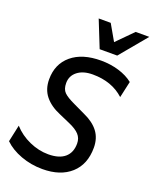

<svg xmlns="http://www.w3.org/2000/svg" viewBox="-185 -1130 993 1244"><g transform="rotate(20 311.5 -508.0)"><path d="M0 -83 25 -199Q71 -148 136 -119Q201 -90 267 -90Q342 -90 381 -123.5Q420 -157 420 -219Q420 -256 397 -281Q374 -306 325 -327L252 -359Q182 -388 144.5 -434.5Q107 -481 107 -549Q107 -655 180.5 -716.5Q254 -778 383 -778Q448 -778 506 -760.5Q564 -743 604 -711L579 -598Q495 -675 363 -675Q297 -675 258 -644.5Q219 -614 219 -564Q219 -522 240.5 -500.5Q262 -479 316 -454L396 -416Q463 -386 497 -341Q531 -296 531 -231Q531 -116 459.5 -51.5Q388 13 264 13Q186 13 115.5 -13Q45 -39 0 -83ZM274 -1029H357L420 -919L529 -1029H623L469 -844H348Z"/></g></svg>

Font: Application Medium
Style: Italic
Weight: 500
Italic angle: -12°
Designer: Wei Huang
Foundry: Wei Huang
Version: Version 0.012